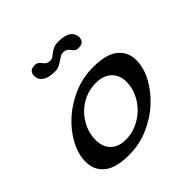

<svg xmlns="http://www.w3.org/2000/svg" viewBox="-162 -760 922 922"><g transform="rotate(-45 299.0 -299.0)"><path d="M385 -407Q477 -407 517.5 -373Q558 -339 558 -284Q558 -233 530 -180.5Q502 -128 455 -84.5Q408 -41 345 -13.5Q282 14 212 14Q121 14 80.5 -20.5Q40 -55 40 -110Q40 -161 68 -214Q96 -267 143.5 -310Q191 -353 253.5 -380Q316 -407 385 -407ZM343 -344Q301 -344 265.5 -328Q230 -312 204 -285Q178 -258 163 -223Q148 -188 148 -151Q148 -103 176 -76Q204 -49 252 -49Q293 -49 329 -65.5Q365 -82 392 -109Q419 -136 435 -171Q451 -206 451 -244Q451 -289 422.5 -316.5Q394 -344 343 -344ZM354 -612Q400 -612 421 -596.5Q442 -581 442 -555Q442 -540 433 -530.5Q424 -521 404 -521Q390 -521 382.5 -527Q375 -533 368 -543Q357 -559 335 -559Q324 -559 314.5 -553Q305 -547 294.5 -540Q284 -533 272 -527Q260 -521 245 -521Q199 -521 178 -536.5Q157 -552 157 -578Q157 -593 166 -602.5Q175 -612 195 -612Q209 -612 216.5 -606Q224 -600 231 -590Q242 -574 264 -574Q275 -574 283 -580Q291 -586 300.5 -593Q310 -600 322.5 -606Q335 -612 354 -612Z"/></g></svg>

Font: Sofadi One
Style: Regular
Weight: 400
Designer: Botjo Nikoltchev
Foundry: Botjo Nikoltchev
Version: Version 1.002